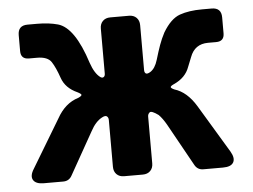

<svg xmlns="http://www.w3.org/2000/svg" viewBox="-42 -561 808 613"><g transform="rotate(-5 361.5 -254.5)"><path d="M47 -49 139 -202Q165 -249 208 -262Q219 -267 219 -270.5Q219 -274 207 -280Q169 -297 157.5 -330.5Q146 -364 134 -382.5Q122 -401 88 -401H62Q36 -401 36 -427V-478Q36 -509 67 -509H98Q135 -509 164 -501Q217 -486 254 -370Q266 -335 284 -322Q290 -318 294.5 -321Q299 -324 299 -332V-476Q299 -491 308 -500Q317 -509 332 -509H392Q407 -509 416 -500Q425 -491 425 -476V-332Q425 -324 429.5 -321Q434 -318 444 -324Q460 -334 468 -361Q476 -388 483 -407.5Q490 -427 500 -446Q525 -488 554.5 -498.5Q584 -509 626 -509H657Q688 -509 688 -478V-427Q688 -401 662 -401H636Q593 -401 578 -360Q573 -348 566 -330Q554 -296 516 -279Q505 -274 505 -270.5Q505 -267 516 -262Q556 -250 585 -202L677 -49Q690 -27 682.5 -13.5Q675 0 649 0H586Q567 0 558 -17L483 -152Q471 -173 459 -185Q437 -201 431 -196Q425 -191 425 -183V-33Q425 -18 416 -9Q407 0 392 0H332Q317 0 308 -9Q299 -18 299 -33V-183Q299 -191 294 -195Q289 -199 278 -193Q257 -182 241 -152L165 -17Q156 0 137 0H75Q49 0 41 -13.5Q33 -27 47 -49Z"/></g></svg>

Font: Tsunagi Gothic Black
Style: Regular
Weight: 900
Designer: Yoshimichi Ohira
Foundry: Positype
Version: Version 1.001